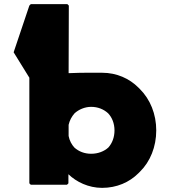

<svg xmlns="http://www.w3.org/2000/svg" viewBox="-20 -887 822 929"><path d="M534 -256C534 -223 523 -194 504 -173C484 -155 455 -143 421 -143C389 -143 361 -154 340 -173C327 -187 316 -207 312 -229V-283C317 -305 327 -323 341 -339C361 -357 390 -370 421 -370C453 -370 481 -359 503 -339C522 -319 534 -290 534 -256ZM304 7 311 0V-44C349 -7 408 22 474 22C545 22 606 -5 650 -49L657 -56C707 -105 736 -177 736 -256C736 -335 707 -406 657 -456L650 -463C606 -507 545 -535 474 -535C445 -535 379 -536 312 -533L313 -860L306 -867H129L122 -860L46 -634L122 -511V0L129 7Z"/></svg>

Font: Hussar Woodtype
Style: Blk
Weight: 900
Foundry: Cannot Into Space Fonts
Version: Version 1.07